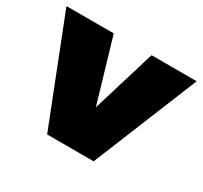

<svg xmlns="http://www.w3.org/2000/svg" viewBox="-128 -699 907 858"><g transform="rotate(30 325.0 -270.0)"><path d="M661 -540 441 0H201L-11 -540H233L329 -214L428 -540Z"/></g></svg>

Font: Nacelle Black
Style: Regular
Weight: 900
Designer: Sora Sagano
Foundry: Sora Sagano
Version: Version 1.000;FEAKit 1.0